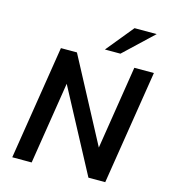

<svg xmlns="http://www.w3.org/2000/svg" viewBox="-132 -1040 1021 1147"><g transform="rotate(15 378.0 -467.0)"><path d="M51 0 163 -705H262L537 -187H535L617 -705H738L626 0H522L250 -511H252L171 0ZM419 -765 557 -934H694L515 -765Z"/></g></svg>

Font: Nunito Sans 7pt SemiCondensed
Style: Bold Italic
Weight: 700
Width: 4
Italic angle: -9°
Designer: Vernon Adams
Foundry: Vernon Adams
Version: Version 3.101;gftools[0.9.27]